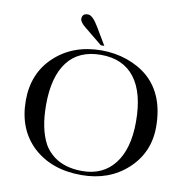

<svg xmlns="http://www.w3.org/2000/svg" viewBox="-88 -889 945 982"><g transform="rotate(10 384.5 -397.5)"><path d="M290 -736Q260 -760 260 -777Q260 -805 290 -805Q315 -805 347 -750L400 -661H382ZM53 -317Q53 -458 147 -546Q243 -636 392 -636Q425 -636 459 -630.5Q493 -625 524.5 -614Q556 -603 583.5 -587.5Q611 -572 634 -552Q733 -464 733 -298Q733 -165 637 -77Q542 10 398 10Q243 10 147 -79Q53 -168 53 -317ZM159 -313Q159 -188 200 -112Q218 -80 250 -55Q308 -11 399 -11Q507 -11 567 -88.5Q627 -166 627 -306Q627 -457 567 -535Q507 -613 392 -613Q277 -613 218 -536Q159 -459 159 -313Z"/></g></svg>

Font: New Athena Unicode
Style: Regular
Weight: 400
Designer: J. Rusten 1997; rev. by R. Hancock 2001, 2002, rev. by D. Mastronarde 2002-2021
Foundry: GreekKeys New Athena Unicode
Version: Version 5.008